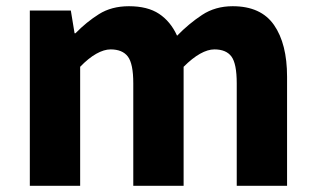

<svg xmlns="http://www.w3.org/2000/svg" viewBox="-20 -598 1014 618"><path d="M76 0V-564H208L220 -491H223Q258 -527 298.5 -552.5Q339 -578 395 -578Q455 -578 492 -553.5Q529 -529 550 -483Q588 -522 630.5 -550Q673 -578 729 -578Q820 -578 862 -517.5Q904 -457 904 -351V0H742V-330Q742 -393 725 -416Q708 -439 670 -439Q649 -439 624 -425Q599 -411 571 -383V0H409V-330Q409 -393 391.5 -416Q374 -439 336 -439Q315 -439 290 -425Q265 -411 238 -383V0Z"/></svg>

Font: Noto Sans KR ExtraBold
Style: Regular
Weight: 800
Designer: Ryoko NISHIZUKA  (kana, bopomofo & ideographs); Paul D. Hunt (Latin, Greek & Cyrillic); Sandoll Communications , Soo-you
Foundry: Adobe
Version: Version 2.004-H2;hotconv 1.0.118;makeotfexe 2.5.65603